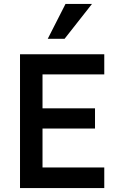

<svg xmlns="http://www.w3.org/2000/svg" viewBox="-20 -950 602 970"><path d="M81.1 0V-675.8H506.8V-574.2H194.8V-402.8H460V-300.8H194.8V-104H506.8V0ZM306.2 -753.9H221.2L311 -930.2H444.8Z"/></svg>

Font: Lorenzo Sans Medium
Style: Regular
Weight: 500
Foundry: Intel Corporation
Version: Version 1.00; ttfautohint (v1.5)